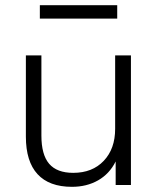

<svg xmlns="http://www.w3.org/2000/svg" viewBox="-20 -715 609 742"><path d="M486 -501V0H427V-91Q403 -43 359 -18Q315 7 258 7Q170 7 125 -42Q80 -91 80 -187V-501H140V-191Q140 -117 170 -82Q200 -47 263 -47Q337 -47 381 -93.5Q425 -140 425 -217V-501ZM134 -695H433V-643H134Z"/></svg>

Font: Muli Light
Style: Regular
Weight: 300
Designer: Vernon Adams
Foundry: Vernon Adams
Version: Version 2.100